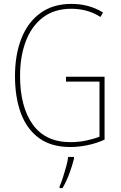

<svg xmlns="http://www.w3.org/2000/svg" viewBox="-20 -745 620 986"><path d="M319 -351H517V-28Q476 -9 429.5 0.5Q383 10 341 10Q244 10 181 -35.5Q118 -81 87.5 -163Q57 -245 57 -354Q57 -463 89.5 -546.5Q122 -630 187 -677.5Q252 -725 347 -725Q389 -725 429 -715Q469 -705 509 -681L496 -658Q457 -682 420 -691Q383 -700 347 -700Q259 -700 200.5 -655.5Q142 -611 112.5 -533Q83 -455 83 -355Q83 -197 148 -106Q213 -15 342 -15Q383 -15 421.5 -23Q460 -31 491 -43V-326H319ZM360 70Q351 106 336 146.5Q321 187 301 221H286V212Q294 195 303 167Q312 139 320 110Q328 81 330 61H360Z"/></svg>

Font: Noto Sans Gurmukhi UI Condensed Thin
Style: Regular
Weight: 100
Width: 3
Designer: Jelle Bosma - Monotype Design Team
Foundry: Monotype Imaging Inc.
Version: Version 2.004; ttfautohint (v1.8.4.7-5d5b)